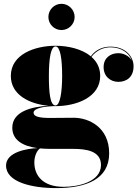

<svg xmlns="http://www.w3.org/2000/svg" viewBox="-20 -704 710 984"><path d="M228 -617C228 -580 258 -550 295 -550C332 -550 362.5 -580 362.5 -617C362.5 -654 332 -684.5 295 -684.5C258 -684.5 228 -654 228 -617ZM43 -49.5C43 11.5 93 44.5 171.5 55C118.5 57.5 11 75 11 144.5C11 229.5 143 260 268 260C420 260 539.5 215.5 539.5 82C539.5 -53.5 433 -100.5 358 -100.5C329.5 -100.5 271.5 -99.5 236.5 -99.5C182 -99.5 152 -106.5 152 -126C152 -151.5 216 -159 253 -160C257 -160 260.5 -160 264.5 -160C370.5 -160 493.5 -204.5 493.5 -315C493.5 -356.5 476 -389 448.5 -412.5C475 -447.5 512 -461.5 546 -461.5C603.5 -461.5 642.5 -431 655.5 -394C641.5 -418 612 -431.5 586.5 -431.5C547.5 -431.5 511 -408.5 511 -360C511 -312 546.5 -284.5 586.5 -284.5C626.5 -284.5 664.5 -307 664.5 -364.5C664.5 -412.5 625 -465 546 -465C510.5 -465 472 -452 445.5 -415.5C400 -453 329 -469.5 264.5 -469.5C158.5 -469.5 35.5 -425.5 35.5 -315C35.5 -217 132 -171 227.5 -162C140 -157 43 -132 43 -49.5ZM230.5 -315C230.5 -404 240.5 -466 264.5 -466C288.5 -466 298.5 -404 298.5 -315C298.5 -236 288.5 -163.5 264.5 -163.5C235.5 -163.5 230.5 -236 230.5 -315ZM156 128.5C156 94 170.5 66.5 185 56.5C201 58 218.5 59 236.5 59H354.5C419.5 59 497.5 68.5 497.5 141.5C497.5 228.5 380 253.5 306 253.5C201 253.5 156 197 156 128.5Z"/></svg>

Font: Bodoni* 48pt Fatface
Style: Regular
Weight: 900
Version: Version 2.3